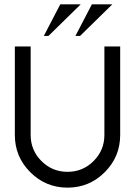

<svg xmlns="http://www.w3.org/2000/svg" viewBox="-20 -860 626 890"><path d="M293 9.8Q191.9 9.8 120.4 -61.8Q48.8 -133.3 48.8 -234.4V-644.5H122.1V-234.4Q122.1 -163.6 172.1 -113.5Q222.2 -63.5 293 -63.5Q363.8 -63.5 413.8 -113.5Q463.9 -163.6 463.9 -234.4V-644.5H537.1V-234.4Q537.1 -133.3 465.6 -61.8Q394 9.8 293 9.8ZM204.6 -693.4H183.1L259.3 -839.8H354ZM351.1 -693.4H329.6L405.8 -839.8H500.5Z"/></svg>

Font: Catrinity
Style: Regular
Weight: 400
Designer: Alexander Lange
Foundry: High-Logic / Made with FontCreator
Version: Version 2.090;May 20, 2024;FontCreator 15.0.0.2974 64-bit